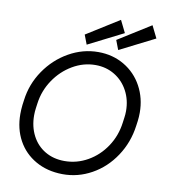

<svg xmlns="http://www.w3.org/2000/svg" viewBox="-98 -992 991 1099"><g transform="rotate(10 397.5 -442.5)"><path d="M42 -275Q42 -301 45 -328L49 -357Q61 -452 115 -531Q169 -610 250 -656Q331 -702 421 -702Q505 -702 572 -662.5Q639 -623 676.5 -554Q714 -485 714 -401Q714 -377 711 -353L707 -324Q694 -226 641 -146Q588 -66 508 -21.5Q428 23 338 22Q250 21 182.5 -17.5Q115 -56 78.5 -123Q42 -190 42 -275ZM628 -328 632 -357Q635 -377 635 -397Q635 -461 607 -513.5Q579 -566 529.5 -596Q480 -626 418 -626Q348 -626 285 -589Q222 -552 180 -489.5Q138 -427 128 -353L124 -324Q121 -303 121 -282Q121 -216 148 -164Q175 -112 224 -83Q273 -54 337 -54Q409 -54 472 -90Q535 -126 576.5 -188.5Q618 -251 628 -328ZM326 -787 516 -906 551 -835 347 -732ZM509 -788 699 -907 734 -836 530 -733Z"/></g></svg>

Font: Bellota Text
Style: Bold Italic
Weight: 700
Italic angle: -7.5°
Designer: Kemie Guaida
Foundry: Kemie Guaida
Version: Version 4.001